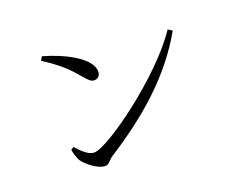

<svg xmlns="http://www.w3.org/2000/svg" viewBox="-108 -860 1216 1013"><g transform="rotate(-20 500.0 -353.5)"><path d="M208 -683 196 -662C284 -604 322 -569 370 -511C396 -480 409 -469 425 -469C446 -469 460 -484 460 -506C460 -583 322 -651 208 -683ZM880 -589C738 -376 372 -111 295 -111C263 -111 231 -143 201 -176L185 -166C187 -150 196 -118 206 -101C226 -71 286 -24 325 -24C347 -24 358 -49 378 -61C597 -201 783 -361 903 -574Z"/></g></svg>

Font: Noto Serif CJK TC
Style: Regular
Weight: 400
Designer: Ryoko NISHIZUKA 西塚涼子 (kana & ideographs); Frank Grießhammer (Latin, Greek & Cyrillic); Wenlong ZHANG 张文龙 (bopomofo); San
Foundry: Adobe
Version: Version 2.001;hotconv 1.1.0;makeotfexe 2.6.0